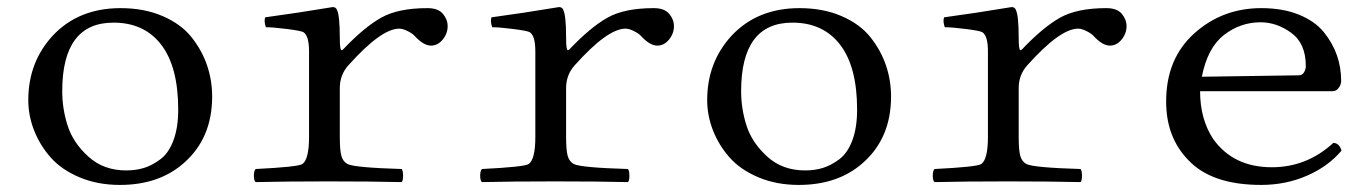

<svg xmlns="http://www.w3.org/2000/svg" viewBox="-20 -513 3880 543"><path d="M60 -230Q60 -337 129 -412Q202 -490 321 -490Q388 -490 440 -467.5Q492 -445 521.5 -408Q551 -371 565.5 -328.5Q580 -286 580 -240Q580 -122 500 -52Q430 10 319 10Q256 10 205 -11.5Q154 -33 123.5 -67.5Q93 -102 76.5 -144Q60 -186 60 -230ZM301 -449Q156 -449 156 -255Q156 -205 171.5 -157Q187 -109 230 -70Q273 -31 337 -31Q364 -31 387 -38Q410 -45 433.5 -62.5Q457 -80 470.5 -116Q484 -152 484 -203Q484 -324 436 -386.5Q388 -449 301 -449Z M941 -406Q941 -371 946 -371Q948 -371 951 -374Q1010 -436 1058 -463Q1106 -490 1189 -490Q1219 -490 1232.5 -474Q1246 -458 1246 -439Q1246 -418 1232 -401Q1218 -384 1199 -384Q1178 -384 1153 -411Q1147 -418 1133 -425Q1119 -432 1109 -432Q1058 -432 965 -328Q941 -301 941 -264V-126Q941 -88 945.5 -72Q950 -56 963 -49Q983 -39 1116 -35Q1120 -30 1120 -16Q1120 -2 1116 2Q1030 0 910 0Q787 0 703 2Q698 -2 698 -16Q698 -30 703 -35Q823 -41 835 -49Q854 -62 854 -126V-368Q854 -412 838 -422Q831 -426 791.5 -431Q752 -436 732 -436Q726 -453 730 -464Q819 -476 921 -493Q930 -493 933 -485Q941 -469 941 -406Z M1581 -406Q1581 -371 1586 -371Q1588 -371 1591 -374Q1650 -436 1698 -463Q1746 -490 1829 -490Q1859 -490 1872.5 -474Q1886 -458 1886 -439Q1886 -418 1872 -401Q1858 -384 1839 -384Q1818 -384 1793 -411Q1787 -418 1773 -425Q1759 -432 1749 -432Q1698 -432 1605 -328Q1581 -301 1581 -264V-126Q1581 -88 1585.5 -72Q1590 -56 1603 -49Q1623 -39 1756 -35Q1760 -30 1760 -16Q1760 -2 1756 2Q1670 0 1550 0Q1427 0 1343 2Q1338 -2 1338 -16Q1338 -30 1343 -35Q1463 -41 1475 -49Q1494 -62 1494 -126V-368Q1494 -412 1478 -422Q1471 -426 1431.5 -431Q1392 -436 1372 -436Q1366 -453 1370 -464Q1459 -476 1561 -493Q1570 -493 1573 -485Q1581 -469 1581 -406Z M1980 -230Q1980 -337 2049 -412Q2122 -490 2241 -490Q2308 -490 2360 -467.5Q2412 -445 2441.5 -408Q2471 -371 2485.5 -328.5Q2500 -286 2500 -240Q2500 -122 2420 -52Q2350 10 2239 10Q2176 10 2125 -11.5Q2074 -33 2043.5 -67.5Q2013 -102 1996.5 -144Q1980 -186 1980 -230ZM2221 -449Q2076 -449 2076 -255Q2076 -205 2091.5 -157Q2107 -109 2150 -70Q2193 -31 2257 -31Q2284 -31 2307 -38Q2330 -45 2353.5 -62.5Q2377 -80 2390.5 -116Q2404 -152 2404 -203Q2404 -324 2356 -386.5Q2308 -449 2221 -449Z M2861 -406Q2861 -371 2866 -371Q2868 -371 2871 -374Q2930 -436 2978 -463Q3026 -490 3109 -490Q3139 -490 3152.5 -474Q3166 -458 3166 -439Q3166 -418 3152 -401Q3138 -384 3119 -384Q3098 -384 3073 -411Q3067 -418 3053 -425Q3039 -432 3029 -432Q2978 -432 2885 -328Q2861 -301 2861 -264V-126Q2861 -88 2865.5 -72Q2870 -56 2883 -49Q2903 -39 3036 -35Q3040 -30 3040 -16Q3040 -2 3036 2Q2950 0 2830 0Q2707 0 2623 2Q2618 -2 2618 -16Q2618 -30 2623 -35Q2743 -41 2755 -49Q2774 -62 2774 -126V-368Q2774 -412 2758 -422Q2751 -426 2711.5 -431Q2672 -436 2652 -436Q2646 -453 2650 -464Q2739 -476 2841 -493Q2850 -493 2853 -485Q2861 -469 2861 -406Z M3379 -296 3653 -300Q3663 -300 3668 -308.5Q3673 -317 3673 -326Q3673 -390 3632 -420Q3591 -450 3545 -450Q3488 -450 3441.5 -414Q3395 -378 3379 -296ZM3751 -109Q3768 -108 3774 -87Q3736 -42 3676 -16Q3616 10 3547 10Q3406 10 3340 -61Q3278 -125 3278 -226Q3278 -347 3357.5 -418.5Q3437 -490 3547 -490Q3608 -490 3653.5 -471.5Q3699 -453 3724 -422Q3749 -391 3761 -356.5Q3773 -322 3773 -284Q3773 -274 3766 -264.5Q3759 -255 3749 -255H3374Q3374 -176 3411 -120Q3468 -40 3577 -40Q3676 -40 3751 -109Z"/></svg>

Font: Libertinus Mono
Style: Regular
Weight: 400
Designer: Philipp H. Poll
Foundry: Khaled Hosny
Version: Version 6.7